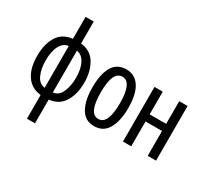

<svg xmlns="http://www.w3.org/2000/svg" viewBox="-182 -1077 1790 1634"><g transform="rotate(30 713.0 -260.0)"><path d="M312 -760H232V-544Q134 -534 87.5 -459Q41 -384 41 -269Q41 -145 91.5 -73Q142 -1 233 7V240H312V7Q410 -4 456.5 -80.5Q503 -157 503 -269Q503 -378 456.5 -456Q410 -534 312 -544ZM312 -474Q362 -467 391.5 -413Q421 -359 421 -269Q421 -191 395 -130.5Q369 -70 312 -63ZM232 -474V-63Q176 -70 149.5 -129.5Q123 -189 123 -269Q123 -360 152 -414Q181 -468 232 -474Z M935 -269Q935 -406 888.5 -476.5Q842 -547 759 -547Q668 -547 625 -474.5Q582 -402 582 -269Q582 -143 625.5 -66.5Q669 10 757 10Q849 10 892 -67Q935 -144 935 -269ZM665 -269Q665 -476 759 -476Q853 -476 853 -269Q853 -61 759 -61Q665 -61 665 -269Z M1119 -537V-314H1281V-537H1363V0H1281V-244H1119V0H1038V-537Z"/></g></svg>

Font: Noto Sans Display Condensed
Style: Regular
Weight: 400
Width: 3
Designer: Monotype Design Team
Foundry: Monotype Imaging Inc.
Version: Version 1.900